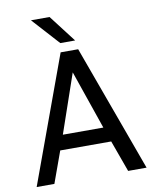

<svg xmlns="http://www.w3.org/2000/svg" viewBox="-96 -973 843 1046"><g transform="rotate(-10 325.0 -450.0)"><path d="M277 -700H374L629 0H527L464 -174H182L119 0H21ZM435 -256 323 -581 211 -256ZM148 -900H251L366 -750H284Z"/></g></svg>

Font: Golos UI VF
Style: Regular
Weight: 400
Designer: A.Korolkova, Vitaly Kuzmin
Foundry: ParaType Ltd
Version: Version 2.000